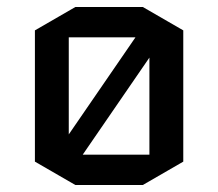

<svg xmlns="http://www.w3.org/2000/svg" viewBox="-20 -525 625 550"><path d="M505 -62 389 5H196L80 -62V-438L196 -505H389L505 -438ZM177 -418V-140L368 -418ZM217 -82H408V-360Z"/></svg>

Font: Quantico
Style: Regular
Weight: 400
Designer: Matt Desmond
Foundry: MADtype
Version: Version 2.002